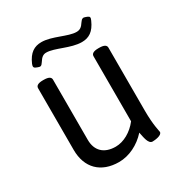

<svg xmlns="http://www.w3.org/2000/svg" viewBox="-164 -810 885 936"><g transform="rotate(-30 278.5 -342.0)"><path d="M201 -690C161 -690 131 -672 109 -621C104 -608 104 -601 116 -596L126 -592C139 -587 144 -589 154 -604C168 -626 179 -634 196 -634C243 -634 311 -591 373 -591C413 -591 442 -609 464 -659C471 -674 470 -680 457 -685L449 -688C437 -693 429 -691 419 -676C405 -654 393 -647 375 -647C328 -647 260 -690 201 -690ZM431 -525H427C399 -525 387 -517 387 -503V-137C354 -94 306 -67 261 -67C196 -67 159 -103 159 -164V-503C159 -517 147 -525 119 -525H115C87 -525 75 -517 75 -503V-156C75 -55 136 6 238 6C294 6 352 -22 394 -69C400 -41 405 1 429 1C442 1 483 -3 483 -22C483 -27 471 -66 471 -148V-503C471 -517 459 -525 431 -525Z"/></g></svg>

Font: Asap
Style: Regular
Weight: 400
Designer: Pablo Cosgaya
Foundry: Pablo Cosgaya
Version: Version 1.007;PS 001.007;hotconv 1.0.70;makeotf.lib2.5.58329